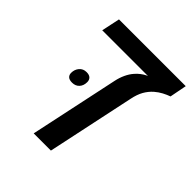

<svg xmlns="http://www.w3.org/2000/svg" viewBox="-177 -745 859 859"><g transform="rotate(45 252.5 -315.0)"><path d="M173.3 0 263.2 -422.4Q268.1 -446.3 278.3 -468.3Q288.6 -490.2 301.8 -504.9Q311.5 -516.6 323.5 -525.6Q335.4 -534.7 347.2 -540.5L353.5 -543H64L82.5 -630.4H504.9L489.3 -549.8Q472.7 -543.9 455.6 -534.9Q438.5 -525.9 421.9 -511.7Q402.8 -494.6 390.1 -472.2Q377.4 -449.7 370.6 -416.5L282.2 0ZM133.8 -281.7Q116.7 -281.7 108.4 -289.3Q100.1 -296.9 100.1 -310.1Q100.1 -331.1 112.8 -346.2Q125.5 -361.3 147 -361.3Q164.1 -361.3 172.4 -353.3Q180.7 -345.2 180.7 -331.5Q180.7 -309.1 168 -295.4Q155.3 -281.7 133.8 -281.7Z"/></g></svg>

Font: Open Sans SemiCondensed SemiBold
Style: Italic
Weight: 600
Width: 4
Italic angle: -12°
Designer: Monotype Design Team
Foundry: Monotype Imaging Inc.
Version: Version 3.000